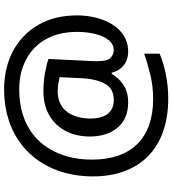

<svg xmlns="http://www.w3.org/2000/svg" viewBox="28 -782 842 938"><g transform="rotate(-90 449.0 -313.0)"><path d="M842.8 -356.9C842.8 -430.7 827.1 -494.6 795.9 -547.9C733.4 -654.8 621.1 -713.9 481 -713.9C216.8 -713.9 56.2 -529.3 56.2 -280.8C56.2 -49.3 195.8 87.9 436 87.9C522.5 87.9 597.2 69.8 655.8 45.9V-29.8C625 -18.6 590.8 -8.8 552.7 0.5C514.2 9.8 475.1 14.2 435.1 14.2C243.2 14.2 138.2 -92.3 138.2 -284.2C138.2 -353.5 151.4 -415 177.7 -468.3C230 -574.7 333 -640.1 481 -640.1C535.2 -640.1 583 -629.4 625.5 -607.4C710 -563.5 762.2 -478.5 762.2 -357.9C762.2 -325.2 758.8 -295.4 752 -268.1C737.8 -213.4 711.9 -178.2 672.9 -178.2C658.7 -178.2 646.5 -183.6 635.7 -193.8C624.5 -204.1 619.1 -225.1 619.1 -257.8V-258.3V-259.3V-260.3V-260.7V-261.2V-261.7V-262.2V-269.5C619.1 -274.9 619.6 -283.2 620.1 -293.9L629.9 -497.1C612.8 -503.4 589.4 -509.3 559.6 -514.6C529.8 -519.5 500 -522 470.2 -522C335.4 -522 251 -427.7 251 -295.9C251 -239.3 265.6 -193.8 294.4 -159.7C323.2 -125 364.7 -107.9 418 -107.9C452.1 -107.9 481 -115.7 503.9 -131.3C526.9 -147 544.4 -166 557.1 -188H563C567.4 -166 579.1 -147 597.2 -131.3C615.2 -115.7 638.2 -107.9 667 -107.9C786.1 -107.9 842.8 -235.8 842.8 -356.9ZM338.9 -293.9C338.9 -320.8 343.3 -346.2 352.1 -370.1C369.6 -418 407.7 -452.1 472.2 -452.1C499 -452.1 523.4 -446.8 541 -442.9L535.2 -323.2C532.2 -280.3 522.9 -245.6 507.3 -218.8C491.7 -191.9 465.8 -178.2 430.2 -178.2C374 -178.2 338.9 -212.4 338.9 -293.9Z"/></g></svg>

Font: Noto Reveo Sans
Style: Regular
Weight: 500
Designer: Monotype Design Team
Foundry: Monotype Imaging Inc.
Version: Version 2.007